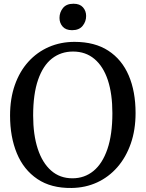

<svg xmlns="http://www.w3.org/2000/svg" viewBox="-20 -970 760 1002"><path d="M353.5 11Q246.5 12.5 175 -35.8Q103.5 -84 68 -169.8Q32.5 -255.5 32.5 -367Q32.5 -455.5 57.5 -526.5Q82.5 -597.5 128 -647.8Q173.5 -698 235 -724.8Q296.5 -751.5 369 -751.5Q474.5 -751.5 545.2 -705.5Q616 -659.5 651.8 -576Q687.5 -492.5 687.5 -380Q687.5 -292 662.5 -220.5Q637.5 -149 592.5 -97.5Q547.5 -46 486.8 -18Q426 10 353.5 11ZM358 -39.5Q421 -39.5 467.8 -77.8Q514.5 -116 540.5 -191.8Q566.5 -267.5 566.5 -379.5Q566.5 -480 542.8 -551.8Q519 -623.5 473 -662.2Q427 -701 361 -701Q298 -701 251.2 -664.5Q204.5 -628 178.8 -553.8Q153 -479.5 153 -367Q153 -267 177 -193.5Q201 -120 246.8 -79.8Q292.5 -39.5 358 -39.5ZM355.5 -812.5Q323.5 -812.5 307 -831.2Q290.5 -850 290.5 -876.5Q290.5 -905.5 308.5 -928Q326.5 -950.5 363 -950.5H364Q396.5 -950.5 413 -931.8Q429.5 -913 429.5 -886.5Q429.5 -857.5 411.2 -835Q393 -812.5 356.5 -812.5Z"/></svg>

Font: Merriweather 28pt
Style: Regular
Weight: 400
Version: Version 2.100